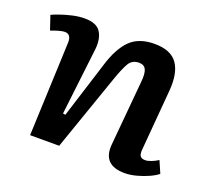

<svg xmlns="http://www.w3.org/2000/svg" viewBox="-99 -661 880 800"><g transform="rotate(20 341.0 -260.5)"><path d="M666 -34Q653 -23 629 -12Q605 -1 577 6.5Q549 14 525 14Q426 14 434 -79L460 -366Q464 -404 456 -421.5Q448 -439 425 -439Q395 -439 380.5 -415Q366 -391 346 -333L230 0H101L118 -417Q119 -454 90 -454Q73 -454 30 -438L9 -500Q21 -506 44 -514Q67 -522 95 -528.5Q123 -535 149 -535Q202 -535 220.5 -506Q239 -477 234 -430L199 -132L210 -130L289 -381Q313 -459 351.5 -497Q390 -535 459 -535Q532 -535 561 -493Q590 -451 583 -371L561 -110Q558 -85 564 -75.5Q570 -66 587 -66Q598 -66 613.5 -72Q629 -78 643 -87Z"/></g></svg>

Font: Literata 7pt SemiBold
Style: Italic
Weight: 600
Italic angle: -2°
Designer: Latin by Veronika Burian and Jose Scaglione. Greek by Irene Vlachou. Cyrillic by Vera Evstafieva
Foundry: TypeTogether
Version: Version 3.002